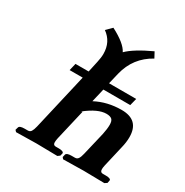

<svg xmlns="http://www.w3.org/2000/svg" viewBox="-160 -819 917 951"><g transform="rotate(30 298.5 -344.0)"><path d="M493.2 -439 482.9 -397.9H329.1L311 -320.8Q377.4 -356 459 -356Q559.1 -356 559.1 -257.8Q559.1 -228.5 550.8 -195.8L522.9 -75.2Q520 -62 520 -53.2Q520 -35.2 535.2 -35.2H554.2Q566.9 -35.2 574.7 -32Q582.5 -28.8 581.1 -22.9L578.1 -7.8L564.9 1Q483.9 -1 445.8 -1L329.1 1L321.8 -7.8L325.2 -22.9Q328.1 -35.2 356.9 -35.2H376Q388.2 -35.2 394.5 -44.9Q400.9 -54.2 405.8 -75.2L437 -207Q443.8 -239.3 443.8 -262.2Q443.8 -284.7 434.1 -293.2Q424.3 -301.8 402.8 -301.8Q355 -301.8 288.1 -249L294.9 -251L253.9 -75.2Q251 -60.5 251 -51.8Q251 -35.2 266.1 -35.2H285.2Q296.9 -35.2 304.7 -32Q312.5 -28.8 312 -22.9L308.1 -7.8L295.9 1Q214.8 -1 175.8 -1L60.1 1L51.8 -7.8L56.2 -22.9Q59.1 -35.2 87.9 -35.2H106.9Q118.7 -35.2 125 -44.9Q131.3 -54.7 136.2 -75.2L210.9 -397.9H136.2L146 -439H221.2L234.9 -502Q241.2 -529.8 241.2 -550.8Q241.2 -619.6 188 -657.2L219.2 -688Q300.3 -646 319.8 -606Q358.9 -645 454.1 -689L471.2 -657.2Q378.4 -606.4 353 -502L337.9 -439Z"/></g></svg>

Font: Linux Libertine G
Style: Semibold Italic
Weight: 600
Italic angle: -11.5°
Designer: Philipp H. Poll
Foundry: Philipp H. Poll
Version: Version 5.1.1